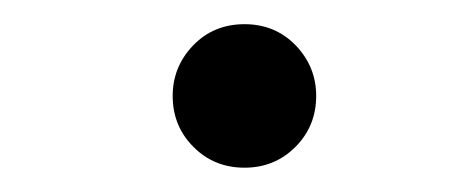

<svg xmlns="http://www.w3.org/2000/svg" viewBox="-20 -410 373 158"><path d="M240.2 -331.1Q240.2 -306.2 223.1 -289.1Q206.1 -272 181.2 -272Q156.2 -272 139.2 -289.1Q122.1 -306.2 122.1 -331.1Q122.1 -355 138.9 -372.6Q155.8 -390.1 181.2 -390.1Q206.5 -390.1 223.4 -372.6Q240.2 -355 240.2 -331.1Z"/></svg>

Font: Tinos
Style: Italic
Weight: 400
Italic angle: -16.333°
Designer: Steve Matteson
Foundry: Monotype Imaging Inc.
Version: Version 1.32